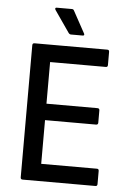

<svg xmlns="http://www.w3.org/2000/svg" viewBox="-57 -876 625 919"><g transform="rotate(5 255.5 -417.0)"><path d="M87 0Q77 0 77 -10V-645Q77 -655 87 -655H437Q446 -655 446 -645V-582Q446 -572 437 -572H169V-372H414Q424 -372 424 -362V-303Q424 -293 414 -293H169V-83H437Q446 -83 446 -73V-10Q446 0 437 0ZM257 -712Q250 -712 245 -719L173 -823Q170 -828 171.5 -831Q173 -834 177 -834H251Q258 -834 261 -828L319 -722Q321 -718 320 -715Q319 -712 313 -712Z"/></g></svg>

Font: Sofia Sans Semi Condensed Medium
Style: Regular
Weight: 500
Designer: Botio Nikoltchev, Ani Petrova
Foundry: lettersoup
Version: Version 4.100